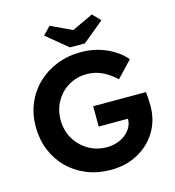

<svg xmlns="http://www.w3.org/2000/svg" viewBox="-130 -1019 1038 1139"><g transform="rotate(-15 388.5 -450.0)"><path d="M412 10Q330 10 263 -17.5Q196 -45 147 -94Q98 -143 71.5 -209Q45 -275 45 -352Q45 -429 72.5 -494.5Q100 -560 150.5 -608.5Q201 -657 269 -684Q337 -711 418 -711Q502 -711 574 -678.5Q646 -646 688 -595L595 -497Q556 -534 512 -555Q468 -576 417 -576Q355 -576 305.5 -546.5Q256 -517 227 -466.5Q198 -416 198 -352Q198 -289 228 -237.5Q258 -186 309 -156Q360 -126 423 -126Q468 -126 505 -143.5Q542 -161 564 -191Q586 -221 586 -257H406V-382H730Q732 -365 733.5 -339Q735 -313 735 -299Q735 -208 692.5 -138.5Q650 -69 577 -29.5Q504 10 412 10ZM363 -755 233 -862 279 -910 409 -849 539 -910 585 -862 455 -755Z"/></g></svg>

Font: Lexend Deca SemiBold
Style: Regular
Weight: 600
Designer: Bonnie Shaver-Troup, Thomas Jockin
Foundry: Lexend
Version: Version 1.008; ttfautohint (v1.8.4.7-5d5b)